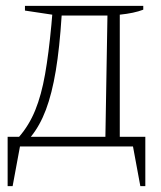

<svg xmlns="http://www.w3.org/2000/svg" viewBox="-20 -499 549 654"><path d="M6 135V-33H45Q79 -72 100 -123.5Q121 -175 133.5 -246Q146 -317 155 -414L158 -449L65 -463V-479H468V-466Q437 -454 388 -449V-33H475V135H458L433 0H48L23 135ZM190 -446Q183 -336 170 -258Q157 -180 136.5 -125.5Q116 -71 85 -33H339L346 -446Z"/></svg>

Font: Piazzolla ExtraLight
Style: Regular
Weight: 200
Designer: Juan Pablo del Peral
Foundry: Huerta Tipografica
Version: Version 1.330